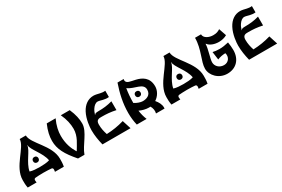

<svg xmlns="http://www.w3.org/2000/svg" viewBox="89 -1804 4286 2919"><g transform="rotate(-30 2232.0 -345.0)"><path d="M416 -700H308C308 -555 35 -373 35 -135C35 -90 35 -53 45 0H201C199 -13 196 -26 196 -38C196 -57 205 -68 222 -70C249 -73 311 -76 362 -76C413 -76 475 -73 502 -70C519 -68 528 -57 528 -38C528 -26 525 -13 523 0H679C689 -53 689 -90 689 -135C689 -373 416 -555 416 -700ZM362 -178C311 -178 236 -181 191 -197C215 -340 360 -477 360 -560H364C364 -477 509 -340 533 -197C488 -181 413 -178 362 -178ZM362 -353C331 -353 315 -332 315 -306C315 -279 331 -258 362 -258C393 -258 410 -279 410 -306C410 -332 393 -353 362 -353Z M719 -428C719 -285 782 -168 928 0H1041C1091 -143 1250 -285 1250 -430C1250 -507 1233 -593 1186 -700H1030C1078 -598 1096 -507 1096 -425C1096 -293 1017 -194 968 -108H962C911 -192 873 -293 873 -428C873 -507 891 -598 939 -700H783C736 -593 719 -507 719 -428Z M1801 -153C1694 -122 1604 -108 1493 -103C1473 -163 1460 -221 1460 -290C1460 -372 1513 -370 1555 -370C1639 -370 1710 -365 1802 -345V-500C1713 -475 1644 -468 1555 -468C1515 -468 1494 -462 1487 -445H1483C1493 -478 1506 -510 1524 -536C1550 -575 1584 -601 1617 -601C1639 -601 1670 -591 1702 -583C1732 -576 1767 -570 1802 -575V-685C1768 -681 1744 -685 1715 -691C1679 -699 1641 -710 1607 -710C1513 -710 1437 -657 1387 -563C1331 -458 1320 -321 1320 -269C1320 -178 1335 -89 1357 0H1850Z M2493 -365C2493 -522 2386 -575 2288 -598C2208 -617 2130 -619 2130 -680C2130 -686 2131 -693 2133 -700H2025C1970 -540 1935 -384 1935 -216C1935 -142 1943 -69 1960 0H2132C2110 -52 2095 -110 2087 -170C2137 -147 2194 -131 2250 -131C2259 -131 2267 -131 2276 -132C2300 -93 2309 -44 2297 0H2447C2448 -7 2448 -13 2448 -20C2448 -74 2419 -126 2381 -170C2450 -214 2493 -290 2493 -365ZM2078 -311C2078 -398 2085 -483 2098 -560L2101 -558C2199 -484 2363 -500 2363 -382C2363 -281 2275 -262 2218 -262C2179 -262 2123 -282 2078 -311ZM2206 -442C2175 -442 2159 -421 2159 -395C2159 -368 2175 -347 2206 -347C2237 -347 2254 -368 2254 -395C2254 -421 2237 -442 2206 -442Z M2939 -700H2831C2831 -555 2558 -373 2558 -135C2558 -90 2558 -53 2568 0H2724C2722 -13 2719 -26 2719 -38C2719 -57 2728 -68 2745 -70C2772 -73 2834 -76 2885 -76C2936 -76 2998 -73 3025 -70C3042 -68 3051 -57 3051 -38C3051 -26 3048 -13 3046 0H3202C3212 -53 3212 -90 3212 -135C3212 -373 2939 -555 2939 -700ZM2885 -178C2834 -178 2759 -181 2714 -197C2738 -340 2883 -477 2883 -560H2887C2887 -477 3032 -340 3056 -197C3011 -181 2936 -178 2885 -178ZM2885 -353C2854 -353 2838 -332 2838 -306C2838 -279 2854 -258 2885 -258C2916 -258 2933 -279 2933 -306C2933 -332 2916 -353 2885 -353Z M3625 -366C3582 -366 3541 -371 3508 -379L3527 -238C3572 -257 3616 -265 3668 -267C3692 -191 3643 -119 3563 -119C3481 -119 3424 -178 3424 -246C3424 -309 3479 -458 3479 -539L3483 -540C3518 -490 3594 -463 3671 -463C3722 -463 3774 -475 3814 -499L3769 -630C3733 -608 3706 -595 3648 -595C3572 -595 3491 -633 3491 -700H3386C3386 -500 3282 -343 3282 -216C3282 -99 3391 20 3543 20C3696 20 3798 -85 3798 -248C3798 -286 3793 -346 3785 -388C3721 -373 3678 -366 3625 -366Z M4375 -153C4268 -122 4178 -108 4067 -103C4047 -163 4034 -221 4034 -290C4034 -372 4087 -370 4129 -370C4213 -370 4284 -365 4376 -345V-500C4287 -475 4218 -468 4129 -468C4089 -468 4068 -462 4061 -445H4057C4067 -478 4080 -510 4098 -536C4124 -575 4158 -601 4191 -601C4213 -601 4244 -591 4276 -583C4306 -576 4341 -570 4376 -575V-685C4342 -681 4318 -685 4289 -691C4253 -699 4215 -710 4181 -710C4087 -710 4011 -657 3961 -563C3905 -458 3894 -321 3894 -269C3894 -178 3909 -89 3931 0H4424Z"/></g></svg>

Font: Brassia
Style: Regular
Weight: 400
Designer: Ariel Martín Pérez
Foundry: Tunera Type Foundry
Version: Version 1.600;hotconv 1.0.109;makeotfexe 2.5.65596